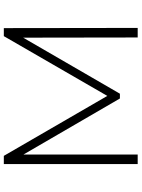

<svg xmlns="http://www.w3.org/2000/svg" viewBox="112 -852 740 1004"><g transform="rotate(-90 482.0 -350.0)"><path d="M126 0V-700H169L494 -139H471L795 -700H837L838 0H788L787 -623H801L494 -93H469L161 -623H176V0Z"/></g></svg>

Font: MOST Montserrat Light
Style: Regular
Weight: 300
Designer: Julieta Ulanovsky
Foundry: Julieta Ulanovsky
Version: Version 8.000;March 11, 2024;FontCreator 15.0.0.2926 64-bit